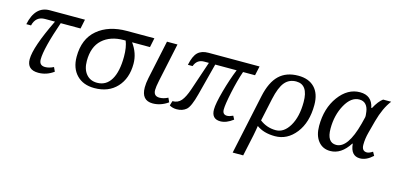

<svg xmlns="http://www.w3.org/2000/svg" viewBox="-71 -980 3409 1654"><g transform="rotate(15 1634.0 -153.0)"><path d="M278.8 -453.1H189.9Q108.4 -453.1 87.9 -368.2H45.9Q80.6 -536.1 210 -536.1H523.9L506.8 -453.1H330.1Q244.1 -204.6 244.1 -107.9Q244.1 -53.2 296.9 -53.2Q332.5 -53.2 372.1 -73.2L389.2 -36.1Q326.7 9.8 252.9 9.8Q151.9 9.8 151.9 -85Q151.9 -191.9 278.8 -453.1Z M1143.1 -536.1 1126 -453.1H966.3Q1026.4 -371.6 1026.4 -276.9Q1026.4 -146.5 952.9 -67.1Q879.4 12.2 752.9 12.2Q653.3 12.2 595.2 -47.6Q537.1 -107.4 537.1 -210Q537.1 -368.7 636.5 -452.4Q735.8 -536.1 898.9 -536.1ZM909.2 -453.1H893.1Q773.9 -453.1 702.6 -388.7Q631.3 -324.2 631.3 -198.2Q631.3 -123.5 667.2 -80.8Q703.1 -38.1 764.2 -38.1Q845.2 -38.1 888.2 -110.1Q931.2 -182.1 931.2 -315.9Q931.2 -399.4 909.2 -453.1Z M1349.1 -536.1 1276.4 -193.8Q1264.2 -136.2 1264.2 -107.9Q1264.2 -53.2 1317.4 -53.2Q1352.5 -53.2 1392.1 -73.2L1409.2 -36.1Q1344.2 9.8 1272.9 9.8Q1172.4 9.8 1172.4 -106.9Q1172.4 -144.5 1182.1 -190.9L1255.4 -536.1Z M2063 -453.1H1956.1Q1926.8 -368.2 1902.8 -255.6Q1878.9 -143.1 1878.9 -99.1Q1878.9 -53.2 1919.9 -53.2Q1939.9 -53.2 1972.2 -67.9L1988.3 -37.1Q1929.7 7.8 1876 7.8Q1797.4 7.8 1797.4 -77.1Q1797.4 -129.4 1829.3 -245.1Q1861.3 -360.8 1898.9 -453.1H1708L1634.3 -168.9Q1604 -51.8 1570.6 -23.4Q1537.1 4.9 1485.4 4.9Q1448.2 4.9 1420.9 -12.2L1433.1 -53.2Q1481.9 -53.2 1510.5 -86.9Q1539.1 -120.6 1564 -193.8L1651.4 -453.1H1608.9Q1545.4 -453.1 1522.9 -390.1H1481Q1497.6 -471.7 1531 -503.9Q1564.5 -536.1 1625 -536.1H2081.1Z M2199.2 -37.1Q2196.8 -23.4 2193.4 -1Q2189.9 22 2184.1 48.8L2143.1 240.2H2049.3L2163.1 -293Q2190.9 -423.3 2254.9 -484.6Q2318.8 -545.9 2426.3 -545.9Q2519 -545.9 2571 -492.2Q2623 -438.5 2623 -337.9Q2623 -181.6 2548.1 -85.9Q2473.1 9.8 2363.3 9.8Q2262.7 9.8 2199.2 -37.1ZM2213.9 -90.8Q2277.3 -42 2356.9 -42Q2429.7 -42 2478.5 -124.3Q2527.3 -206.5 2527.3 -337.9Q2527.3 -493.2 2420.9 -493.2Q2357.9 -493.2 2319.3 -447.3Q2280.8 -401.4 2257.3 -293Z M3028.8 -101.1H3024.9Q2954.1 9.8 2856 9.8Q2788.6 9.8 2748.8 -40Q2709 -89.8 2709 -174.8Q2709 -332.5 2787.6 -439.2Q2866.2 -545.9 2976.1 -545.9Q3082 -545.9 3103 -440.9H3108.9Q3145.5 -509.3 3183.1 -536.1H3254.9Q3198.2 -463.4 3164.1 -338.9L3134.8 -229Q3119.1 -170.4 3119.1 -117.2Q3119.1 -60.1 3165 -60.1Q3185.1 -60.1 3215.8 -80.1L3233.9 -47.9Q3176.8 4.9 3120.1 4.9Q3038.1 4.9 3028.8 -101.1ZM3058.1 -288.1 3073.7 -351.1Q3075.7 -358.4 3070.3 -398.2Q3064.9 -438 3043.9 -460.9Q3022.9 -483.9 2985.8 -483.9Q2913.1 -483.9 2861.6 -391.4Q2810.1 -298.8 2810.1 -178.2Q2810.1 -54.2 2892.1 -54.2Q2996.6 -54.2 3058.1 -288.1Z"/></g></svg>

Font: Droid Serif
Style: Italic
Weight: 400
Italic angle: -12°
Designer: Monotype Design team
Foundry: Monotype Imaging Inc.
Version: Version 1.03